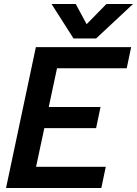

<svg xmlns="http://www.w3.org/2000/svg" viewBox="-20 -933 680 953"><path d="M236 -913H356L410 -813L508 -913H640L457 -742H345ZM158 -699H631L609 -594H263L222 -402H479L457 -297H200L159 -105H505L483 0H10Z"/></svg>

Font: Prompt Medium
Style: Italic
Weight: 500
Italic angle: -12°
Designer: Katatrad Team
Foundry: CadsonDemak
Version: Version 1.001